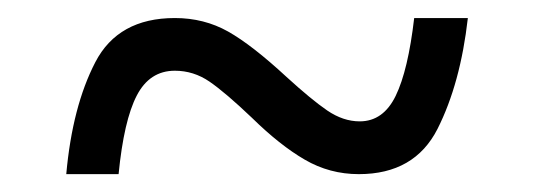

<svg xmlns="http://www.w3.org/2000/svg" viewBox="-20 -464 599 215"><path d="M175.8 -443.8Q208.5 -443.8 235.4 -428.7Q262.2 -413.6 300.8 -377.9Q328.6 -352.5 346.4 -340.3Q364.3 -328.1 382.8 -328.1Q409.2 -328.1 423.1 -356.7Q437 -385.3 443.8 -443.8H503.9Q495.6 -370.6 470 -319.8Q444.3 -269 381.8 -269Q349.1 -269 321.3 -285.2Q293.5 -301.3 262.2 -332Q232.4 -360.4 214.6 -372.6Q196.8 -384.8 175.8 -384.8Q147.5 -384.8 133.1 -356.9Q118.7 -329.1 112.8 -269H54.2Q61 -344.7 86.7 -394.3Q112.3 -443.8 175.8 -443.8Z"/></svg>

Font: Noto Serif Devanagari
Style: Regular
Weight: 400
Designer: Monotype Design Team
Foundry: Monotype Imaging Inc.
Version: Version 1.01